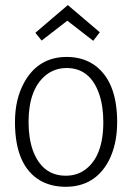

<svg xmlns="http://www.w3.org/2000/svg" viewBox="-20 -717 512 745"><path d="M235.4 -35.2Q143.6 -35.2 107.4 -133.8Q90.8 -181.6 90.8 -243.2Q90.8 -370.1 157.2 -424.8Q192.4 -453.1 238.3 -453.1Q329.1 -453.1 364.3 -353.5Q380.9 -305.7 380.9 -243.2Q380.9 -110.4 310.5 -58.6Q278.3 -35.2 235.4 -35.2ZM239.3 -496.1Q128.9 -496.1 74.2 -397.5Q38.1 -333 38.1 -243.2Q38.1 -74.2 135.7 -16.6Q178.7 7.8 234.4 7.8Q348.6 7.8 402.3 -93.8Q434.6 -157.2 434.6 -243.2Q434.6 -403.3 344.7 -465.8Q299.8 -496.1 239.3 -496.1ZM243.2 -697.3 117.2 -589.8 141.6 -559.6 241.2 -636.7 341.8 -558.6 367.2 -591.8Z"/></svg>

Font: Yaldevi Colombo Light
Style: Regular
Weight: 300
Designer: Sol Matas, Denzil Rajitha, Kosala Senevirathne and Pathum Egodawatta
Foundry: Mooniak
Version: Version 1.020 ; ttfautohint (v1.6)